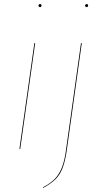

<svg xmlns="http://www.w3.org/2000/svg" viewBox="-20 -728 496 939"><path d="M79 0H75L148 -517H152ZM168 -700Q168 -703 170 -705.5Q172 -708 176 -708Q183 -708 183 -701Q183 -698 181 -695.5Q179 -693 176 -693Q173 -693 170.5 -695.5Q168 -698 168 -700ZM190 188Q226 169 247 148Q268 127 282 93Q296 59 303 4L376 -517H380L307 4Q299 61 285.5 95Q272 129 250 150Q228 171 191 191ZM396 -700Q396 -703 398 -705.5Q400 -708 404 -708Q411 -708 411 -701Q411 -698 409 -695.5Q407 -693 404 -693Q401 -693 398.5 -695.5Q396 -698 396 -700Z"/></svg>

Font: Fira Sans Condensed Four
Style: Italic
Weight: 100
Width: 3
Italic angle: -8°
Designer: bBox Type GmbH & Carrois Corporate GbR & Edenspiekermann AG
Foundry: bBox Type GmbH & Carrois Corporate GbR & Edenspiekermann AG
Version: Version 4.301